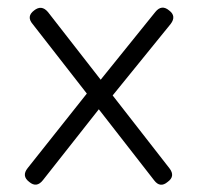

<svg xmlns="http://www.w3.org/2000/svg" viewBox="-20 -493 534 513"><path d="M95 -12Q78 10 58 -7Q37 -23 54 -44L212 -243L67 -429Q50 -449 71 -465Q91 -481 108 -461L249 -280L395 -461Q412 -482 432 -465Q452 -450 436 -429L281 -238L433 -43Q449 -22 428 -7Q408 10 392 -11L244 -201Z"/></svg>

Font: Jura
Style: Regular
Weight: 400
Designer: Daniel Johnson, Alexei Vanyashin
Foundry: Daniel Johnson
Version: Version 5.103